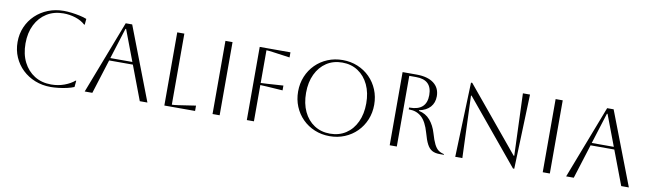

<svg xmlns="http://www.w3.org/2000/svg" viewBox="-41 -1254 6103 1809"><g transform="rotate(10 3011.0 -350.0)"><path d="M688 -86 682 -25Q654 -13 614 -4Q574 5 533 9.5Q492 14 460 14Q379 14 310 -13.5Q241 -41 189.5 -90Q138 -139 109 -205.5Q80 -272 80 -350Q80 -428 109 -494.5Q138 -561 189.5 -610Q241 -659 310 -686.5Q379 -714 460 -714Q493 -714 534 -709Q575 -704 614 -695.5Q653 -687 680 -676L675 -620H669Q632 -654 576 -672Q520 -690 460 -690Q370 -690 301.5 -647.5Q233 -605 194.5 -528.5Q156 -452 156 -350Q156 -247 194.5 -171Q233 -95 301 -52.5Q369 -10 460 -10Q528 -10 586.5 -32Q645 -54 682 -86Z M784 0 1053 -700H1115L1384 0H1311L1187 -328H960L857 0ZM1060 -648 967 -352H1178L1066 -648Z M1546 -700H1614V-20Q1633 -20 1674 -26L1840 -51V0H1546Z M2007 0V-700H2075V0Z M2335 0V-700H2629V-651L2463 -674Q2418 -680 2403 -680V-367Q2419 -367 2465 -370L2618 -380V-334L2465 -344Q2419 -347 2403 -347V0Z M2764 -350Q2764 -427 2791.5 -493.5Q2819 -560 2868.5 -609.5Q2918 -659 2984.5 -686.5Q3051 -714 3128 -714Q3205 -714 3271.5 -686.5Q3338 -659 3387.5 -609.5Q3437 -560 3464.5 -493.5Q3492 -427 3492 -350Q3492 -273 3464.5 -206.5Q3437 -140 3387.5 -90.5Q3338 -41 3271.5 -13.5Q3205 14 3128 14Q3051 14 2984.5 -13.5Q2918 -41 2868.5 -90.5Q2819 -140 2791.5 -206.5Q2764 -273 2764 -350ZM2840 -350Q2840 -248 2876 -171.5Q2912 -95 2977 -52.5Q3042 -10 3128 -10Q3214 -10 3279 -52.5Q3344 -95 3380 -172Q3416 -249 3416 -350Q3416 -451 3380 -527.5Q3344 -604 3279 -647Q3214 -690 3128 -690Q3042 -690 2977.5 -647.5Q2913 -605 2876.5 -528.5Q2840 -452 2840 -350Z M3702 -700H3836Q3942 -700 4000.5 -655.5Q4059 -611 4059 -531Q4059 -469 4022.5 -428Q3986 -387 3917 -373V-367Q3983 -354 4025 -305Q4067 -256 4088 -184Q4107 -118 4125.5 -81.5Q4144 -45 4166.5 -29Q4189 -13 4220 -6V0H4179Q4135 0 4106.5 -16Q4078 -32 4058 -70Q4038 -108 4020 -175Q3991 -278 3943 -321Q3895 -364 3826 -364H3820V-382H3826Q3987 -382 3987 -530Q3987 -676 3836 -676H3770V0H3702Z M4329 0 4354 -714H4366L4869 -106H4875L4853 -700H4921L4896 14H4884L4381 -594H4375L4397 0Z M5166 0V-700H5234V0Z M5390 0 5659 -700H5721L5990 0H5917L5793 -328H5566L5463 0ZM5666 -648 5573 -352H5784L5672 -648Z"/></g></svg>

Font: Aboreto
Style: Regular
Weight: 400
Designer: Dominik Jáger
Foundry: Dominik Jáger
Version: Version 1.001; ttfautohint (v1.8.4.7-5d5b)